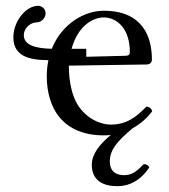

<svg xmlns="http://www.w3.org/2000/svg" viewBox="-20 -456 581 661"><path d="M494 120C490 113 484 109 475 109C453 131 437 147 408 147C371 147 358 126 358 100C358 58.5 385.7 28.4 436.6 -14.5C463.2 -28.9 485.8 -49 504 -73C501 -83 495 -88 484 -89C449 -53 416 -27 361 -27C327 -27 277 -47 247 -96C228 -127 217 -175 217 -230L485 -234C496 -234.2 503 -241 503 -251C503 -331 470 -419 337 -419C269.1 -419 192.1 -372.9 158.4 -288.1C104.7 -289.3 62 -299.5 62 -335C62 -360 86 -379 106 -379C124 -379 137 -396 137 -410C137 -426 124 -436 111 -436C70 -436 26 -384 26 -327C26 -265 77 -249 145 -249H146.7C143 -231.6 141 -212.9 141 -193C141 -140 155 -87 186 -51C218 -13 268 10 337 10C345.3 10 353.5 9.6 361.4 8.7C321.9 41.4 296 75.4 296 111C296 165 334 185 384 185C425 185 465 165 494 120ZM226.4 -288C249.9 -372.3 304.5 -396 337 -396C383 -396 427 -357 427 -277C427 -268 423 -264.3 413 -264L277 -260.5V-268V-288Z"/></svg>

Font: Libertinus Serif Display
Style: Regular
Weight: 400
Designer: Philipp H. Poll
Foundry: Khaled Hosny
Version: Version 6.1